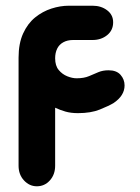

<svg xmlns="http://www.w3.org/2000/svg" viewBox="-20 -649 489 672"><path d="M173 -272V-69Q173 -38 154.5 -17.5Q136 3 109 3Q83 3 64 -17.5Q45 -38 45 -69V-447Q45 -497 61 -532Q77 -567 103 -588Q129 -609 160 -619Q191 -629 221 -629H304Q334 -629 355 -613Q376 -597 376 -571Q376 -543 355 -526Q334 -509 304 -509H236Q216 -509 201.5 -501Q187 -493 180 -478.5Q173 -464 173 -445Q173 -419 185.5 -404Q198 -389 215.5 -382Q233 -375 248 -375Q274 -375 291.5 -382.5Q309 -390 324.5 -396.5Q340 -403 360 -403Q388 -403 402 -387Q416 -371 416 -350Q416 -314 377 -288Q360 -278 329 -265.5Q298 -253 253 -253Q228 -253 209 -258.5Q190 -264 173 -272Z"/></svg>

Font: Beiruti ExtraBold
Style: Regular
Weight: 800
Designer: Arlette Boutros
Foundry: Boutros
Version: Version 1.41